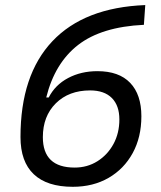

<svg xmlns="http://www.w3.org/2000/svg" viewBox="-20 -716 626 746"><path d="M262.7 9.8Q162.6 9.8 111.1 -39.1Q59.6 -87.9 59.6 -183.6Q59.6 -424.8 183.6 -555.9Q307.6 -687 544.4 -696.3L539.1 -619.6Q374.5 -611.8 283.7 -541.5Q192.9 -471.2 159.7 -337.4H169.4Q194.3 -386.2 244.6 -412.8Q294.9 -439.5 358.4 -439.5Q442.4 -439.5 485.8 -394Q529.3 -348.6 529.3 -264.2Q529.3 -183.1 495.6 -121.3Q461.9 -59.6 401.9 -24.9Q341.8 9.8 262.7 9.8ZM270 -64.9Q319.3 -64.9 358.6 -89.6Q397.9 -114.3 420.9 -156.5Q443.8 -198.7 443.8 -252Q443.8 -305.7 414.6 -335.2Q385.3 -364.7 330.1 -364.7Q247.6 -364.7 197 -314.7Q146.5 -264.6 146.5 -183.1Q146.5 -64.9 270 -64.9Z"/></svg>

Font: CaskaydiaCove NFP SemiLight
Style: Italic
Weight: 350
Italic angle: -10°
Designer: Aaron Bell
Foundry: Saja Typeworks
Version: Version 2111.001; VTT 6.35;Nerd Fonts 3.1.1